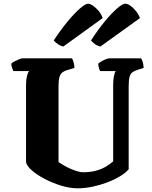

<svg xmlns="http://www.w3.org/2000/svg" viewBox="-20 -1020 823 1040"><path d="M401 0Q358 0 311 -14.5Q264 -29 222 -51Q180 -73 152 -97.5Q124 -122 121 -143V-561Q121 -587 126 -607.5Q131 -628 138 -635H52Q50 -640 46 -651Q42 -662 41 -675Q46 -681 58.5 -687.5Q71 -694 83.5 -699Q96 -704 101 -704H370Q374 -698 378.5 -683.5Q383 -669 383 -652L340 -639Q327 -635 317 -627Q307 -619 302 -602Q297 -585 297 -553V-142Q310 -133 327.5 -123Q345 -113 364 -105Q383 -97 400 -92Q417 -87 429 -87Q467 -87 496.5 -94.5Q526 -102 550 -115.5Q574 -129 593 -146V-560Q593 -586 597 -607Q601 -628 607 -635H523Q519 -640 516 -651Q513 -662 512 -675Q518 -681 530 -688Q542 -695 554 -699.5Q566 -704 572 -704H744Q749 -697 753 -684.5Q757 -672 758 -652L726 -642Q707 -636 696.5 -628Q686 -620 681.5 -602.5Q677 -585 677 -550V-103Q660 -83 629 -64.5Q598 -46 559.5 -31.5Q521 -17 480 -8.5Q439 0 401 0ZM524 -768Q506 -772 492 -783Q478 -794 473 -801Q511 -860 548 -904.5Q585 -949 614.5 -974.5Q644 -1000 659 -1000Q671 -1000 686.5 -989Q702 -978 716.5 -960Q731 -942 738 -922ZM323 -768Q306 -772 291.5 -782.5Q277 -793 271 -801Q310 -860 347 -904.5Q384 -949 413.5 -974.5Q443 -1000 457 -1000Q468 -1000 484 -989Q500 -978 515 -960Q530 -942 536 -922Z"/></svg>

Font: Texturina Medium 12pt Black
Style: Regular
Weight: 900
Version: Version 1.002